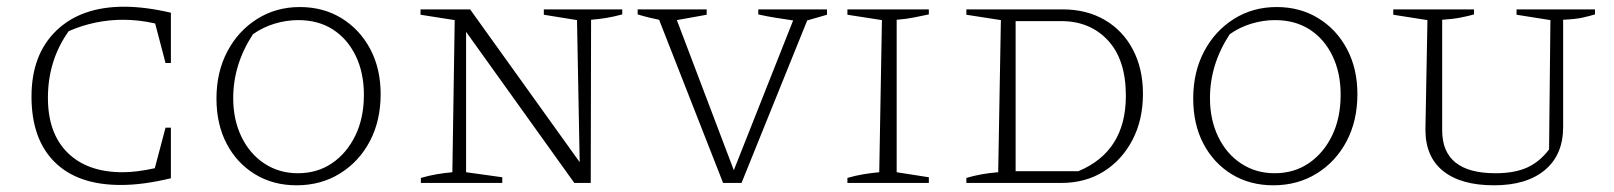

<svg xmlns="http://www.w3.org/2000/svg" viewBox="-20 -546 4817 573"><path d="M340 6Q212 6 143 -62.5Q74 -131 74 -258Q74 -383 148 -454.5Q222 -526 351 -526Q381 -526 416.5 -521.5Q452 -517 490 -508V-358H474L443 -476Q394 -487 348 -487Q263 -487 185 -453Q123 -366 123 -254Q123 -148 182 -90Q241 -32 346 -32Q367 -32 391 -35Q415 -38 442 -44L474 -165H490V-14Q448 -4 411.5 1Q375 6 340 6Z M865 7Q795 7 741 -26Q687 -59 656.5 -117Q626 -175 626 -252Q626 -331 658.5 -392.5Q691 -454 747.5 -489.5Q804 -525 875 -525Q945 -525 999.5 -491.5Q1054 -458 1085 -399.5Q1116 -341 1116 -265Q1116 -186 1084 -125Q1052 -64 995 -28.5Q938 7 865 7ZM869 -29Q927 -29 971 -59Q1015 -89 1040.5 -141.5Q1066 -194 1066 -263Q1066 -329 1041.5 -379.5Q1017 -430 973.5 -458Q930 -486 870 -486Q835 -486 800 -475.5Q765 -465 735 -444Q676 -354 676 -253Q676 -189 700.5 -138Q725 -87 769 -58Q813 -29 869 -29Z M1603 -518H1837V-503Q1811 -496 1789.5 -492.5Q1768 -489 1744 -487L1743 0H1694L1371 -451V-32L1479 -17V0H1236V-15Q1260 -22 1283.5 -26Q1307 -30 1330 -32L1337 -486L1235 -502V-518H1383L1710 -62L1702 -486L1603 -502Z M2138 0 1947 -487Q1932 -490 1917.5 -493.5Q1903 -497 1883 -503V-518H2089V-502L2000 -486L2170 -38L2347 -485Q2321 -489 2295 -493Q2269 -497 2243 -503V-518H2448V-502L2389 -485L2193 0Z M2509 0V-15Q2533 -22 2557 -26Q2581 -30 2604 -32L2612 -486L2509 -502V-518H2752V-503Q2732 -499 2708 -494Q2684 -489 2656 -487V-32L2752 -17V0Z M3151 -518Q3223 -518 3277 -486.5Q3331 -455 3361 -398Q3391 -341 3391 -266Q3391 -188 3359.5 -128Q3328 -68 3273.5 -34Q3219 0 3147 0H2864V-15Q2884 -21 2908 -25.5Q2932 -30 2959 -32L2967 -486L2864 -502V-518ZM3198 -35Q3340 -94 3340 -260Q3340 -368 3286.5 -425.5Q3233 -483 3147 -483H3011V-35Z M3780 7Q3710 7 3656 -26Q3602 -59 3571.5 -117Q3541 -175 3541 -252Q3541 -331 3573.5 -392.5Q3606 -454 3662.5 -489.5Q3719 -525 3790 -525Q3860 -525 3914.5 -491.5Q3969 -458 4000 -399.5Q4031 -341 4031 -265Q4031 -186 3999 -125Q3967 -64 3910 -28.5Q3853 7 3780 7ZM3784 -29Q3842 -29 3886 -59Q3930 -89 3955.5 -141.5Q3981 -194 3981 -263Q3981 -329 3956.5 -379.5Q3932 -430 3888.5 -458Q3845 -486 3785 -486Q3750 -486 3715 -475.5Q3680 -465 3650 -444Q3591 -354 3591 -253Q3591 -189 3615.5 -138Q3640 -87 3684 -58Q3728 -29 3784 -29Z M4439 7Q4340 7 4287 -35.5Q4234 -78 4234 -159L4240 -486L4138 -502V-518H4379V-503Q4362 -498 4338.5 -493.5Q4315 -489 4284 -487V-157Q4284 -29 4443 -29Q4500 -29 4537.5 -46Q4575 -63 4603 -100L4607 -486L4506 -502V-518H4740V-503Q4723 -498 4703.5 -493.5Q4684 -489 4645 -487V-167Q4645 -84 4590.5 -38.5Q4536 7 4439 7Z"/></svg>

Font: Piazzolla SC ExtraLight
Style: Regular
Weight: 200
Designer: Juan Pablo del Peral
Foundry: Huerta Tipografica
Version: Version 1.330